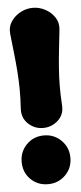

<svg xmlns="http://www.w3.org/2000/svg" viewBox="-52 -717 324 769"><g transform="rotate(-5 110.0 -332.5)"><path d="M110 -204Q76 -204 51 -227Q26 -250 27 -286Q30 -333 29.5 -369Q29 -405 26.5 -438.5Q24 -472 20 -508.5Q16 -545 11 -591Q8 -619 22.5 -640.5Q37 -662 60.5 -674.5Q84 -687 110 -687Q136 -687 159.5 -674.5Q183 -662 197.5 -640.5Q212 -619 209 -591Q204 -545 200 -508.5Q196 -472 193.5 -438.5Q191 -405 190.5 -369Q190 -333 193 -286Q195 -250 169.5 -227Q144 -204 110 -204ZM110 22Q68 22 40 -6Q12 -34 12 -76Q12 -117 40 -145.5Q68 -174 110 -174Q151 -174 179.5 -145.5Q208 -117 208 -76Q208 -34 179.5 -6Q151 22 110 22Z"/></g></svg>

Font: Winky Sans ExtraBold
Style: Regular
Weight: 800
Designer: Simon Atzbach
Foundry: typofactur
Version: Version 1.205